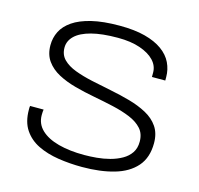

<svg xmlns="http://www.w3.org/2000/svg" viewBox="-103 -809 968 932"><g transform="rotate(15 380.5 -343.0)"><path d="M387 12Q325 12 267 3Q209 -6 164 -28Q119 -50 92.5 -89.5Q66 -129 66 -190Q66 -196 66 -200.5Q66 -205 67 -209H135Q134 -204 133.5 -197Q133 -190 133 -181Q133 -137 164.5 -107Q196 -77 252 -62Q308 -47 382 -47Q411 -47 444.5 -50Q478 -53 510 -61.5Q542 -70 568.5 -85Q595 -100 610.5 -123Q626 -146 626 -179Q626 -219 603.5 -244Q581 -269 542.5 -285Q504 -301 455.5 -312Q407 -323 356 -332.5Q305 -342 257 -355Q209 -368 170.5 -388.5Q132 -409 109 -441Q86 -473 86 -520Q86 -557 102 -589Q118 -621 153.5 -645.5Q189 -670 246.5 -684Q304 -698 387 -698Q462 -698 515 -684Q568 -670 602.5 -645Q637 -620 653 -586.5Q669 -553 669 -515V-498H602V-520Q602 -554 577 -580.5Q552 -607 505.5 -623Q459 -639 394 -639Q314 -639 261 -625Q208 -611 181.5 -585.5Q155 -560 155 -526Q155 -490 178 -467Q201 -444 239.5 -429.5Q278 -415 326 -404.5Q374 -394 425 -384Q476 -374 524 -360.5Q572 -347 611 -326Q650 -305 672.5 -272Q695 -239 695 -190Q695 -117 656 -72.5Q617 -28 547.5 -8Q478 12 387 12Z"/></g></svg>

Font: Archivo SemiExpanded ExtraLight
Style: Regular
Weight: 250
Width: 6
Designer: Hector Gatti
Foundry: Omnibus-Type
Version: Version 2.001